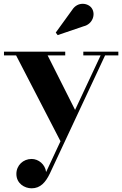

<svg xmlns="http://www.w3.org/2000/svg" viewBox="-20 -733 645 1014"><path d="M421 -594C469 -605 486.5 -657 465 -689C447 -717 391 -727.5 361 -680.5L274.5 -561L284.5 -547.5ZM324.5 -440.5V-460H1V-440.5H65L299.5 13L223.5 175.5C218.5 135 183.5 106.5 147 106.5C102.5 106.5 66.5 140 66.5 185.5C66.5 236 109.5 261.5 147 261.5C193.5 261.5 221 229.5 243 184L535 -440.5H605V-460H420V-440.5H511.5L376.5 -152.5L231.5 -440.5Z"/></svg>

Font: Bodoni* 11pt
Style: Bold
Weight: 700
Version: Version 2.3